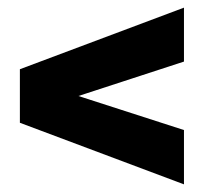

<svg xmlns="http://www.w3.org/2000/svg" viewBox="-20 -553 551 502"><path d="M461 -533V-392L185 -302L461 -213V-71L32 -232V-372Z"/></svg>

Font: Exo 2 ExtraBold
Style: Regular
Weight: 800
Designer: Natanael Gama
Foundry: Natanael Gama
Version: Version 2.010